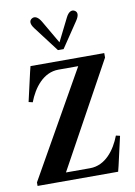

<svg xmlns="http://www.w3.org/2000/svg" viewBox="-81 -752 567 805"><g transform="rotate(-10 202.5 -349.5)"><path d="M13 0H356L362 -24L390 -147L373 -151C351 -93 308 -35 243 -35H140L385 -481V-500H71L65 -476L37 -353L54 -349C76 -407 119 -465 184 -465H268L13 -15ZM112 -696C100 -689 98 -675 114 -654L196 -546H220L292 -653C307 -675 306 -689 294 -696C282 -703 268 -697 257 -675L208 -577L151 -675C138 -697 124 -703 112 -696Z"/></g></svg>

Font: RL Madena
Style: Regular
Weight: 400
Designer: I Kadek Wantara Putra
Foundry: Roughlines ID
Version: Version 1.000;Glyphs 3.1.2 (3151)